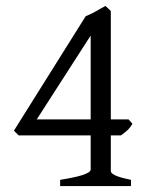

<svg xmlns="http://www.w3.org/2000/svg" viewBox="-20 -628 509 648"><path d="M286 -508V-225H104ZM427 -210 414 -225H354V-591L336 -608C309 -594 304 -588 269 -573L27 -187L43 -171H286V-56C286 -42 245 -31 183 -21V0H422V-21C394 -27 354 -36 354 -51V-171H388C410 -187 416 -192 427 -210Z"/></svg>

Font: Temporarium
Style: Regular
Weight: 400
Version: Version 1.1